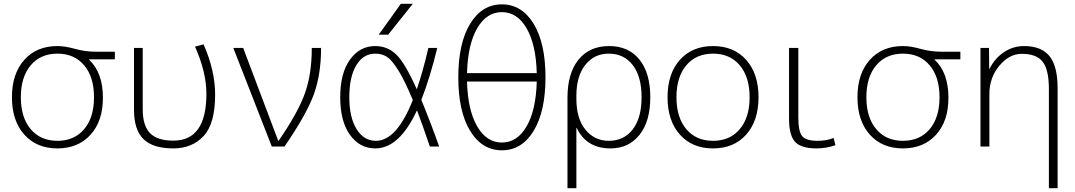

<svg xmlns="http://www.w3.org/2000/svg" viewBox="-20 -773 5673 1013"><path d="M283 -530Q323 -530 376.5 -515Q430 -500 490 -500H586V-460H450V-458Q523 -390 523 -257Q523 -134 457.5 -62Q392 10 283 10Q173 10 108 -63Q43 -136 43 -260Q43 -384 108 -457Q173 -530 283 -530ZM142 -91.5Q194 -30 283 -30Q372 -30 424 -91.5Q476 -153 476 -260Q476 -367 424 -428.5Q372 -490 283 -490Q194 -490 142 -428.5Q90 -367 90 -260Q90 -153 142 -91.5Z M1009 -527 1054 -539Q1115 -401 1115 -273Q1115 -120 1054 -55Q993 10 895 10Q787 10 737 -39Q687 -88 687 -193V-520H733V-197Q733 -110 771.5 -70.5Q810 -31 895 -31Q1069 -31 1069 -278Q1069 -392 1009 -527Z M1450 -30Q1553 -180 1589 -281.5Q1625 -383 1625 -520H1674Q1674 -379 1635 -273Q1596 -167 1481 0H1414L1211 -520H1263L1448 -30Z M2028 -590H1978L2095 -753H2158ZM2203 -246Q2255 -119 2297 0H2248Q2206 -123 2180 -191Q2087 10 1960 10Q1878 10 1826.5 -61.5Q1775 -133 1775 -260Q1775 -387 1826.5 -458.5Q1878 -530 1960 -530Q2024 -530 2070.5 -485.5Q2117 -441 2179 -302Q2213 -401 2240 -520H2287Q2250 -367 2203 -246ZM2158 -245Q2116 -347 2081.5 -402Q2047 -457 2021 -473.5Q1995 -490 1960 -490Q1897 -490 1860 -429Q1823 -368 1823 -260Q1823 -153 1861.5 -91.5Q1900 -30 1963 -30Q2073 -30 2158 -245Z M2460.5 -647.5Q2523 -750 2628 -750Q2733 -750 2795.5 -647.5Q2858 -545 2858 -365Q2858 -185 2795.5 -82.5Q2733 20 2628 20Q2523 20 2460.5 -82.5Q2398 -185 2398 -365Q2398 -545 2460.5 -647.5ZM2444 -343Q2448 -192 2497.5 -106.5Q2547 -21 2628 -21Q2709 -21 2758.5 -106.5Q2808 -192 2812 -343ZM2444 -387H2812Q2808 -538 2758.5 -623.5Q2709 -709 2628 -709Q2547 -709 2497.5 -623.5Q2448 -538 2444 -387Z M3192 -490Q3115 -490 3068 -430.5Q3021 -371 3021 -268V-252Q3021 -147 3069 -88.5Q3117 -30 3192 -30Q3272 -30 3318.5 -90.5Q3365 -151 3365 -260Q3365 -369 3318.5 -429.5Q3272 -490 3192 -490ZM3411 -260Q3411 -133 3354 -61.5Q3297 10 3201 10Q3074 10 3023 -98H3021V220H2974V-257Q2974 -386 3032 -458Q3090 -530 3194 -530Q3296 -530 3353.5 -459Q3411 -388 3411 -260Z M3883 -428.5Q3831 -490 3742 -490Q3653 -490 3601 -428.5Q3549 -367 3549 -260Q3549 -153 3601 -91.5Q3653 -30 3742 -30Q3831 -30 3883 -91.5Q3935 -153 3935 -260Q3935 -367 3883 -428.5ZM3917 -63Q3852 10 3742 10Q3632 10 3567 -63Q3502 -136 3502 -260Q3502 -384 3567 -457Q3632 -530 3742 -530Q3852 -530 3917 -457Q3982 -384 3982 -260Q3982 -136 3917 -63Z M4192 -520V-153Q4192 -78 4213 -54Q4234 -30 4293 -30Q4341 -30 4378 -45L4388 -7Q4340 10 4288 10Q4207 10 4175 -24.5Q4143 -59 4143 -147V-520Z M4744 -530Q4784 -530 4837.5 -515Q4891 -500 4951 -500H5047V-460H4911V-458Q4984 -390 4984 -257Q4984 -134 4918.5 -62Q4853 10 4744 10Q4634 10 4569 -63Q4504 -136 4504 -260Q4504 -384 4569 -457Q4634 -530 4744 -530ZM4603 -91.5Q4655 -30 4744 -30Q4833 -30 4885 -91.5Q4937 -153 4937 -260Q4937 -367 4885 -428.5Q4833 -490 4744 -490Q4655 -490 4603 -428.5Q4551 -367 4551 -260Q4551 -153 4603 -91.5Z M5371 -489Q5305 -489 5252.5 -426Q5200 -363 5200 -277V0H5153V-520H5198L5199 -410H5201Q5228 -465 5276.5 -497.5Q5325 -530 5383 -530Q5474 -530 5517 -477Q5560 -424 5560 -307V220H5514V-303Q5514 -405 5481.5 -447Q5449 -489 5371 -489Z"/></svg>

Font: Mplus 1p Light
Style: Regular
Weight: 300
Version: Version 1.061